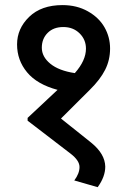

<svg xmlns="http://www.w3.org/2000/svg" viewBox="-20 -676 504 765"><path d="M278.1 -384.7Q322.5 -434.8 322.5 -482.3Q322.5 -518.2 297 -543.2Q271.5 -568.3 232.3 -568.3Q193.1 -568.3 169.9 -545Q146.6 -521.7 146.6 -485.8Q146.6 -449.9 180.5 -422.1Q214.4 -394.3 278.1 -384.7ZM276 43Q296.8 15.2 296.8 -10.6Q296.8 -36.4 261.4 -63.7L90 -195.1V-206.3L209.3 -318Q127.9 -339.7 88 -387.8Q48 -435.8 48 -499Q48 -562.2 96.3 -608.9Q144.6 -655.7 229 -655.7Q286.1 -655.7 330.1 -630.9Q374.1 -606.2 396.4 -567.2Q418.6 -528.3 418.6 -482.6Q418.6 -436.8 398.9 -397.9Q379.2 -358.9 338.2 -318.5L223 -203.7L343.8 -107.2Q398.4 -62.7 399.4 -12.1Q399.4 28.3 369.1 69.8Z"/></svg>

Font: Khula SemiBold
Style: Regular
Weight: 600
Designer: Erin McLaughlin, Steve Matteson
Version: Version 1.002;PS 1.0;hotconv 1.0.72;makeotf.lib2.5.5900; ttf